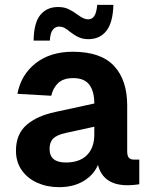

<svg xmlns="http://www.w3.org/2000/svg" viewBox="-20 -762 640 794"><path d="M224 12Q175 12 134.5 -6Q94 -24 70 -58Q46 -92 46 -139Q46 -207 89.5 -245Q133 -283 209 -299L370 -334Q370 -384 349.5 -411.5Q329 -439 283 -439Q242 -439 220.5 -418.5Q199 -398 192 -366L52 -374Q67 -453 127.5 -500.5Q188 -548 281 -548Q397 -548 451.5 -489.5Q506 -431 506 -326V-137Q506 -117 513 -109.5Q520 -102 534 -102H556V0Q550 1 536 2.5Q522 4 507 4Q407 4 385 -80Q368 -39 326 -13.5Q284 12 224 12ZM252 -90Q309 -90 339.5 -120.5Q370 -151 370 -206V-238L251 -212Q215 -204 200 -189Q185 -174 185 -146Q185 -90 252 -90ZM345 -600Q323 -600 305.5 -608Q288 -616 270 -630Q256 -642 246 -647Q236 -652 224 -652Q209 -652 198.5 -639Q188 -626 186 -594H119Q120 -668 147 -700.5Q174 -733 220 -733Q245 -733 263 -724.5Q281 -716 300 -702Q326 -682 344 -682Q360 -682 369.5 -695Q379 -708 382 -742H449Q447 -669 420 -634.5Q393 -600 345 -600Z"/></svg>

Font: Geist Mono
Style: Bold
Weight: 700
Monospace: yes
Designer: Basement.studio, Andrés Briganti, Mateo Zaragoza
Foundry: Basement.studio, Vercel, Andrés Briganti, Guido Ferreyra, Mateo Zaragoza
Version: Version 1.500; ttfautohint (v1.8.4.7-5d5b)